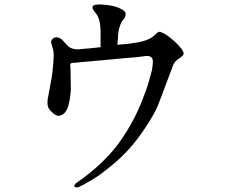

<svg xmlns="http://www.w3.org/2000/svg" viewBox="-20 -751 1040 859"><path d="M505 -551Q529 -553 544 -554Q559 -555 591 -560.5Q623 -566 642 -574.5Q661 -583 672 -594Q683 -605 689 -608Q695 -611 716 -600Q729 -592 745.5 -579Q762 -566 777.5 -549.5Q793 -533 798 -523Q803 -514 801 -508Q799 -502 789 -495L772 -483Q765 -477 759.5 -469Q754 -461 748 -441L736 -410Q697 -305 684.5 -274.5Q672 -244 634 -185.5Q596 -127 557 -84Q518 -41 470.5 -3Q423 35 396 51Q369 67 349.5 77.5Q330 88 322.5 87.5Q315 87 313 83Q311 79 319 69Q322 68 326 64L348 49Q367 35 400.5 7Q434 -21 471.5 -61.5Q509 -102 547 -163.5Q585 -225 610 -286.5Q635 -348 644.5 -381Q654 -414 660 -438Q664 -463 664 -477Q663 -490 658 -494Q654 -498 646 -500Q637 -502 617.5 -498.5Q598 -495 539 -491L422 -480L332 -472Q320 -470 309.5 -470Q299 -470 296 -466.5Q293 -463 295 -447Q296 -436 296 -408L297 -355Q297 -344 294 -319.5Q291 -295 285 -275.5Q279 -256 268 -245Q257 -234 243.5 -233Q230 -232 215 -247Q203 -257 197 -268Q191 -279 193 -305L211 -402Q215 -425 218.5 -469.5Q222 -514 218 -528L209 -559Q208 -570 215 -577Q222 -584 234 -584Q246 -583 256 -575L286 -543Q301 -531 326 -530Q328 -530 384 -535L430 -540Q430 -582 430 -608.5Q430 -635 425 -656.5Q420 -678 408 -692.5Q396 -707 394.5 -713Q393 -719 395.5 -723.5Q398 -728 406.5 -729.5Q415 -731 429 -731Q446 -730 460.5 -728.5Q475 -727 493.5 -722Q512 -717 526.5 -708.5Q541 -700 542 -690Q543 -680 537 -670L526 -656Q519 -645 513.5 -625Q508 -605 508 -584L505 -551Z"/></svg>

Font: ChillKai
Style: Regular
Weight: 400
Designer: ChillType
Foundry: 寒蝉字型
Version: Version 2.000